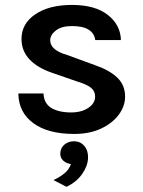

<svg xmlns="http://www.w3.org/2000/svg" viewBox="-20 -516 567 759"><path d="M273.5 13.5Q169 13.5 111.2 -29.5Q53.5 -72.5 52.5 -146.5H152Q153.5 -107.5 182.5 -89.5Q211.5 -71.5 261.5 -71.5Q302 -71.5 329 -89.5Q356 -107.5 356 -134Q356 -156 339.5 -169.2Q323 -182.5 287.5 -193L185 -228.5Q127 -248.5 96 -282Q65 -315.5 65 -362Q65 -422.5 119.5 -459.5Q174 -496.5 264.5 -496.5Q356 -496.5 406.2 -457Q456.5 -417.5 458 -357.5H356.5Q353.5 -383.5 331 -398.2Q308.5 -413 264.5 -413Q224 -413 201.2 -395.8Q178.5 -378.5 178.5 -356.5Q178.5 -318 244.5 -299L354 -259Q411.5 -239.5 443 -209.8Q474.5 -180 474.5 -134Q474.5 -96 449.2 -62.2Q424 -28.5 379 -7.5Q334 13.5 273.5 13.5ZM243 222.5 191.5 196Q217 184 235.2 168.8Q253.5 153.5 260.5 132.5Q241.5 130 229.2 118.2Q217 106.5 218.5 88Q219.5 68.5 234.8 55.5Q250 42.5 272 42.5Q298.5 42.5 314 61.8Q329.5 81 328 110Q326.5 141 304.5 172.2Q282.5 203.5 243 222.5Z"/></svg>

Font: Karla SemiBold
Style: Regular
Weight: 600
Designer: Jonathan Pinhorn
Version: Version 2.004; ttfautohint (v1.8.4.7-5d5b);gftools[0.9.33]